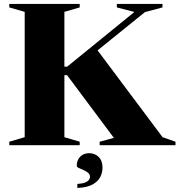

<svg xmlns="http://www.w3.org/2000/svg" viewBox="-20 -735 908 972"><path d="M306 -675V-397.5H320L660.5 -674.5L571.5 -697.5V-715H802.5V-697.5L713.5 -673.5L474 -480L803 -40.5L868.5 -17.5V0H484.5V-17.5L556.5 -37L319.5 -354.5H306V-40.5L383.5 -17.5V0H27V-17.5L105 -40.5V-675L27 -697.5V-715H383.5V-697.5ZM371.5 196Q407 194 421.2 184Q435.5 174 435.5 160Q435.5 147.5 425.2 139.2Q415 131 401.8 125.5Q388.5 120 378.5 115.2Q368.5 110.5 368.5 104Q368.5 76.5 385.8 58.5Q403 40.5 432 40.5Q460 40.5 479.5 59.5Q499 78.5 499 114Q499 138 487.8 160.8Q476.5 183.5 448.5 199Q420.5 214.5 371.5 216.5Z"/></svg>

Font: Newsreader 72pt
Style: Bold
Weight: 700
Designer: Hugues Gentile
Foundry: Production Type
Version: Version 1.003; ttfautohint (v1.8.3)